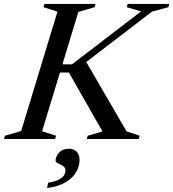

<svg xmlns="http://www.w3.org/2000/svg" viewBox="-48 -705 879 974"><path d="M594 -38.5 660.5 -16.5 655.5 0H392L397 -16.5L472 -38L301.5 -337H219.5L233.5 -378.5H317L667.5 -647L595 -668.5L600 -685H811L806 -668.5L723 -646L354.5 -363.5L381 -405.5ZM243.5 -646 172.5 -668.5 177.5 -685H437L432 -668.5L349.5 -644.5L165.5 -39L236.5 -16.5L231.5 0H-28L-22.5 -16.5L59.5 -40.5ZM234 110.5Q234 89.5 251.5 69.5Q269 49.5 302.5 49.5Q326 49.5 340.8 64Q355.5 78.5 355.5 107Q355.5 137 339 166.8Q322.5 196.5 286.2 218.8Q250 241 191 249L196 222Q229.5 216.5 248.8 207Q268 197.5 276 185.2Q284 173 284 160Q284 145 271.5 137Q259 129 246.5 123.5Q234 118 234 110.5Z"/></svg>

Font: Newsreader 36pt Medium
Style: Italic
Weight: 500
Italic angle: -17°
Designer: Hugues Gentile
Foundry: Production Type
Version: Version 1.003